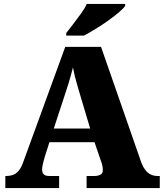

<svg xmlns="http://www.w3.org/2000/svg" viewBox="-20 -951 828 971"><path d="M7 0V-61H14Q31 -61 46 -66.5Q61 -72 74 -87Q87 -102 97 -130L310 -714H491L695 -128Q704 -105 716 -90Q728 -75 743.5 -68Q759 -61 777 -61H788V0H418V-61H458Q474 -61 487 -67Q500 -73 500 -92Q500 -102 498 -111.5Q496 -121 493.5 -129Q491 -137 489 -141L458 -232H230L207 -160Q205 -152 201.5 -140Q198 -128 195.5 -115.5Q193 -103 193 -93Q193 -78 201 -69.5Q209 -61 230 -61H279V0ZM252 -301H436L379 -492Q374 -510 368.5 -528.5Q363 -547 358 -567.5Q353 -588 349 -610Q344 -589 338 -568.5Q332 -548 326.5 -529Q321 -510 315 -493ZM315 -784Q330 -803 350 -829Q370 -855 389.5 -882Q409 -909 419 -931H613V-921Q604 -908 580.5 -888Q557 -868 526 -846Q495 -824 463 -804.5Q431 -785 405 -771H315Z"/></svg>

Font: Noto Serif Armenian Black
Style: Regular
Weight: 900
Version: Version 2.007